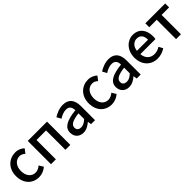

<svg xmlns="http://www.w3.org/2000/svg" viewBox="337 -1882 3214 3214"><g transform="rotate(-45 1943.5 -275.0)"><path d="M311 14C374 14 439 -10 490 -55L442 -132C409 -103 368 -82 322 -82C231 -82 167 -158 167 -275C167 -391 233 -469 326 -469C363 -469 394 -452 424 -426L481 -501C441 -536 390 -564 320 -564C175 -564 48 -458 48 -275C48 -92 162 14 311 14Z M604 0H719V-458H945V0H1061V-551H604Z M1364 14C1430 14 1489 -20 1539 -63H1543L1552 0H1646V-331C1646 -478 1583 -564 1446 -564C1358 -564 1281 -528 1224 -492L1267 -414C1314 -444 1368 -470 1426 -470C1507 -470 1530 -414 1531 -351C1302 -326 1202 -265 1202 -146C1202 -49 1269 14 1364 14ZM1399 -78C1350 -78 1313 -100 1313 -155C1313 -216 1368 -258 1531 -277V-143C1486 -101 1447 -78 1399 -78Z M2033 14C2096 14 2161 -10 2212 -55L2164 -132C2131 -103 2090 -82 2044 -82C1953 -82 1889 -158 1889 -275C1889 -391 1955 -469 2048 -469C2085 -469 2116 -452 2146 -426L2203 -501C2163 -536 2112 -564 2042 -564C1897 -564 1770 -458 1770 -275C1770 -92 1884 14 2033 14Z M2445 14C2511 14 2570 -20 2620 -63H2624L2633 0H2727V-331C2727 -478 2664 -564 2527 -564C2439 -564 2362 -528 2305 -492L2348 -414C2395 -444 2449 -470 2507 -470C2588 -470 2611 -414 2612 -351C2383 -326 2283 -265 2283 -146C2283 -49 2350 14 2445 14ZM2480 -78C2431 -78 2394 -100 2394 -155C2394 -216 2449 -258 2612 -277V-143C2567 -101 2528 -78 2480 -78Z M3120 14C3191 14 3255 -11 3305 -45L3265 -118C3225 -92 3183 -77 3134 -77C3039 -77 2973 -140 2964 -245H3321C3324 -259 3327 -281 3327 -304C3327 -459 3248 -564 3102 -564C2974 -564 2851 -454 2851 -275C2851 -93 2969 14 3120 14ZM2963 -325C2974 -421 3035 -473 3104 -473C3184 -473 3227 -419 3227 -325Z M3565 0H3680V-458H3858V-551H3388V-458H3565Z"/></g></svg>

Font: Noto Sans CJK HK Medium
Style: Regular
Weight: 500
Designer: Ryoko NISHIZUKA 西塚涼子 (kana, bopomofo & ideographs); Paul D. Hunt (Latin, Greek & Cyrillic); Sandoll Communications 산돌커뮤니
Foundry: Adobe
Version: Version 2.004;hotconv 1.0.118;makeotfexe 2.5.65603